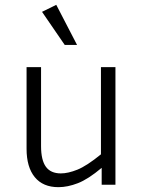

<svg xmlns="http://www.w3.org/2000/svg" viewBox="-20 -765 593 795"><path d="M401 0V-70Q345 -23 302.5 -6.5Q260 10 222 10Q158 10 124 -31.5Q90 -73 90 -149V-487H150V-160Q150 -102 170 -74.5Q190 -47 232 -47Q262 -47 300.5 -62.5Q339 -78 398 -126V-487H458V0ZM248 -579 154 -716 213 -745 299 -579Z"/></svg>

Font: Inria Sans Light
Style: Regular
Weight: 300
Designer: Black Foundry Team
Foundry: Black Foundry
Version: Version 1.2; ttfautohint (v1.8.3)